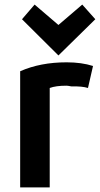

<svg xmlns="http://www.w3.org/2000/svg" viewBox="-20 -812 436 838"><path d="M271 -540Q336 -540 386 -524L364 -428Q339 -436 291 -435Q276 -438 270 -438Q224 -438 197 -428V6H68V-501Q156 -540 271 -540ZM131 -792 235 -703 339 -792 396 -728 235 -570 76 -728Z"/></svg>

Font: Repo
Style: DemiBold
Weight: 600
Designer: Stefan Peev
Foundry: Context Ltd
Version: Version 001.000